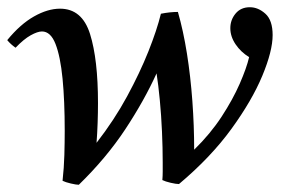

<svg xmlns="http://www.w3.org/2000/svg" viewBox="-43 -500 796 531"><path d="M130 0Q134 -36 135 -71.5Q136 -107 136 -138Q136 -221 130 -282.5Q124 -344 110.5 -378.5Q97 -413 73 -413Q61 -413 42 -402.5Q23 -392 0 -368Q-7 -373 -12.5 -378Q-18 -383 -23 -389Q13 -433 51 -454.5Q89 -476 123 -476Q184 -476 206 -406Q228 -336 228 -215Q228 -189 227 -160Q226 -131 224 -105Q273 -168 308.5 -233.5Q344 -299 367.5 -358Q391 -417 402 -462Q427 -467 449 -467Q464 -415 474 -352Q484 -289 489 -220.5Q494 -152 494 -86Q539 -130 570 -177.5Q601 -225 620 -268.5Q639 -312 646 -342Q623 -356 608.5 -377.5Q594 -399 594 -422Q594 -445 608.5 -462.5Q623 -480 648 -480Q671 -480 691 -462Q711 -444 711 -403Q711 -359 682.5 -290.5Q654 -222 597 -143.5Q540 -65 452 9Q444 9 429 5.5Q414 2 406 -2Q407 -13 407 -25.5Q407 -38 407 -51Q407 -91 405 -136Q403 -181 399 -223Q395 -265 390 -297Q356 -222 303.5 -142.5Q251 -63 175 11Q168 11 153 7.5Q138 4 130 0Z"/></svg>

Font: Tiro Kannada
Style: Italic
Weight: 400
Italic angle: -11°
Designer: Kannada: John Hudson & Fiona Ross, assisted by Kaja Sojewska. Latin: John Hudson with Paul Hanslow, assisted by Kaja Soj
Foundry: Tiro Typeworks Ltd.
Version: Version 1.52